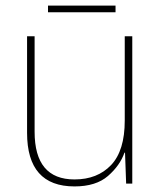

<svg xmlns="http://www.w3.org/2000/svg" viewBox="-20 -658 580 688"><path d="M454 -528H427V-226Q427 -118 378 -66.5Q329 -15 247 -15Q104 -15 104 -186V-528H77V-182Q77 10 247 10Q324 10 367 -27.5Q410 -65 426 -111H428L432 0H454ZM394 -638V-614H152V-638Z"/></svg>

Font: Noto Sans Display Thin
Style: Regular
Weight: 250
Designer: Monotype Design Team
Foundry: Monotype Imaging Inc.
Version: Version 1.900